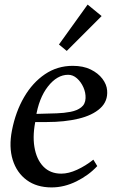

<svg xmlns="http://www.w3.org/2000/svg" viewBox="-20 -804 512 837"><path d="M205 13Q140 13 96.5 -19Q53 -51 35.5 -107Q18 -163 32 -235Q48 -317 85 -380.5Q122 -444 176 -480.5Q230 -517 297 -517Q343 -517 375.5 -501Q408 -485 426.5 -460.5Q445 -436 447 -410Q451 -363 417 -332Q383 -301 322 -286.5Q261 -272 185 -272H116L137 -288Q121 -218 130 -163.5Q139 -109 169 -78Q199 -47 247 -47Q279 -47 316 -64Q353 -81 387 -108L404 -80Q367 -40 313.5 -13.5Q260 13 205 13ZM136 -291 121 -307 227 -310Q259 -311 287.5 -316.5Q316 -322 334 -336Q352 -350 353 -376Q354 -400 343.5 -423.5Q333 -447 315.5 -462.5Q298 -478 277 -478Q229 -478 189 -427Q149 -376 136 -291ZM271 -582 237 -610 362 -784 423 -734Z"/></svg>

Font: Wittgenstein
Style: Italic
Weight: 400
Italic angle: -11°
Designer: Jörg Drees
Foundry: Jörg Drees
Version: Version 1.500